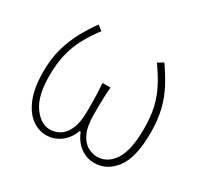

<svg xmlns="http://www.w3.org/2000/svg" viewBox="-113 -634 825 789"><g transform="rotate(30 300.0 -239.0)"><path d="M186 12Q149 12 117 -12Q85 -36 65.5 -85Q46 -134 46 -210Q46 -270 59.5 -318.5Q73 -367 95.5 -409Q118 -451 146 -490L170 -472Q140 -433 119 -394Q98 -355 87 -310Q76 -265 76 -206Q76 -112 110 -64Q144 -16 188 -16Q211 -16 233 -28.5Q255 -41 269.5 -72.5Q284 -104 284 -160Q284 -178 284 -199Q284 -220 283 -243Q282 -266 280 -290H318Q316 -266 315 -243Q314 -220 314 -199Q314 -178 314 -160Q314 -104 329 -72.5Q344 -41 366.5 -28.5Q389 -16 412 -16Q460 -16 491 -62.5Q522 -109 522 -212Q522 -269 512 -312Q502 -355 482 -393.5Q462 -432 432 -474L458 -490Q487 -449 508.5 -408.5Q530 -368 542 -320.5Q554 -273 554 -212Q554 -94 514 -41Q474 12 414 12Q378 12 348.5 -9.5Q319 -31 302 -72H298Q282 -31 252 -9.5Q222 12 186 12Z"/></g></svg>

Font: Source Code Pro ExtraLight
Style: Regular
Weight: 200
Monospace: yes
Designer: Paul D. Hunt, Teo Tuominen
Foundry: Adobe
Version: Version 1.026;hotconv 1.1.0;makeotfexe 2.6.0